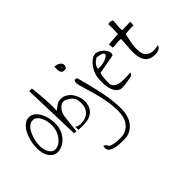

<svg xmlns="http://www.w3.org/2000/svg" viewBox="-150 -1094 1935 1935"><g transform="rotate(-45 817.5 -126.5)"><path d="M23.4 -178.7Q23.4 -201.2 27.3 -231Q31.2 -260.7 40 -291Q48.8 -321.3 62 -350.6Q75.2 -379.9 93.8 -402.8Q112.3 -425.8 136.7 -439.9Q161.1 -454.1 191.4 -454.1Q222.7 -454.1 249.5 -432.6Q276.4 -411.1 295.4 -377Q314.5 -342.8 324.2 -300.8Q334 -258.8 332 -218.8Q332 -160.2 309.6 -114.3Q287.1 -68.4 252.4 -40Q217.8 -11.7 178.2 -2Q138.7 7.8 104 -7.3Q69.3 -22.5 46.4 -64.5Q23.4 -106.4 23.4 -178.7ZM59.6 -174.8Q62.5 -115.2 80.1 -83Q97.7 -50.8 122.6 -40.5Q147.5 -30.3 176.8 -40Q206.1 -49.8 231.4 -74.7Q256.8 -99.6 274.9 -137.2Q293 -174.8 294.9 -221.7Q296.9 -256.8 289.6 -290Q282.2 -323.2 269 -349.1Q255.9 -375 236.8 -390.1Q217.8 -405.3 193.4 -405.3Q169.9 -405.3 151.4 -393.6Q132.8 -381.8 117.7 -361.8Q102.5 -341.8 91.8 -316.4Q81.1 -291 73.7 -265.6Q66.4 -240.2 63 -216.3Q59.6 -192.4 59.6 -174.8Z M414.1 -636.7Q418 -601.6 422.4 -559.1Q426.8 -516.6 429.7 -472.2Q432.6 -427.7 433.6 -383.3Q434.6 -338.9 432.6 -299.8Q448.2 -313.5 461.4 -323.7Q474.6 -334 487.8 -341.8Q501 -349.6 514.2 -353.5Q527.3 -357.4 544.9 -357.4Q580.1 -357.4 609.4 -340.3Q638.7 -323.2 659.2 -295.4Q679.7 -267.6 690.9 -233.9Q702.1 -200.2 702.1 -168Q700.2 -113.3 679.7 -80.6Q659.2 -47.9 625.5 -30.3Q591.8 -12.7 546.4 -9.8Q501 -6.8 451.2 -10.7V-56.6Q468.8 -41 483.4 -38.6Q498 -36.1 518.6 -36.1Q550.8 -36.1 577.1 -45.9Q603.5 -55.7 622.6 -73.7Q641.6 -91.8 651.9 -117.2Q662.1 -142.6 662.1 -172.9Q662.1 -199.2 659.2 -219.7Q656.2 -240.2 646 -256.8Q635.7 -273.4 616.2 -288.6Q596.7 -303.7 563.5 -318.4Q561.5 -319.3 554.7 -319.8Q547.9 -320.3 544.9 -320.3Q529.3 -320.3 513.7 -311Q498 -301.8 485.4 -287.6Q472.7 -273.4 463.9 -256.3Q455.1 -239.3 451.2 -224.6Q449.2 -212.9 445.8 -183.1Q442.4 -153.3 438 -119.1Q433.6 -85 430.7 -54.7Q427.7 -24.4 425.8 -12.7L395.5 -18.6L376 -636.7Z M509.8 307.6Q509.8 297.9 511.2 291Q512.7 284.2 517.1 283.2Q521.5 282.2 529.3 287.6Q537.1 293 548.8 308.6Q548.8 321.3 566.9 329.1Q585 336.9 608.4 341.3Q631.8 345.7 655.8 346.7Q679.7 347.7 690.4 347.7Q738.3 347.7 772 330.6Q805.7 313.5 827.6 284.7Q849.6 255.9 859.9 217.3Q870.1 178.7 870.1 136.7Q870.1 76.2 861.8 20Q853.5 -36.1 839.8 -92.3Q826.2 -148.4 808.6 -206.5Q791 -264.6 773.4 -329.1Q766.6 -358.4 769.5 -373Q772.5 -387.7 779.8 -392.1Q787.1 -396.5 796.4 -393.6Q805.7 -390.6 811.5 -384.8Q828.1 -323.2 844.7 -258.3Q861.3 -193.4 876 -126Q890.6 -58.6 899.4 9.8Q908.2 78.1 908.2 144.5Q908.2 190.4 896.5 233.9Q884.8 277.3 859.9 310.5Q835 343.8 797.9 364.3Q760.7 384.8 709 384.8Q685.5 384.8 651.4 383.8Q617.2 382.8 585.4 375.5Q553.7 368.2 531.7 353Q509.8 337.9 509.8 307.6ZM729.5 -631.8Q742.2 -631.8 756.8 -628.4Q771.5 -625 784.2 -617.7Q796.9 -610.4 805.2 -599.1Q813.5 -587.9 813.5 -572.3Q813.5 -534.2 773.4 -534.2Q754.9 -534.2 745.1 -543.9Q735.4 -553.7 731.9 -568.4Q728.5 -583 729 -600.1Q729.5 -617.2 729.5 -631.8ZM773.4 -577.1Q770.5 -577.1 770.5 -572.8Q770.5 -568.4 773.4 -568.4Q777.3 -568.4 777.3 -572.8Q777.3 -577.1 773.4 -577.1Z M960 -229.5Q960 -258.8 972.7 -294.4Q985.4 -330.1 1007.3 -360.8Q1029.3 -391.6 1057.1 -412.6Q1085 -433.6 1115.2 -433.6Q1131.8 -433.6 1147.9 -426.8Q1164.1 -419.9 1179.2 -408.7Q1194.3 -397.5 1206.5 -383.3Q1218.8 -369.1 1225.6 -353.5Q1232.4 -337.9 1232.9 -323.2Q1233.4 -308.6 1224.6 -297.9L1018.6 -259.8Q1014.6 -258.8 1011.7 -250.5Q1008.8 -242.2 1006.8 -229.5Q1004.9 -216.8 1003.4 -201.7Q1002 -186.5 1001 -172.4Q1000 -158.2 1000 -147Q1000 -135.7 1000 -129.9Q1000 -102.5 1013.2 -85.4Q1026.4 -68.4 1046.9 -59.6Q1067.4 -50.8 1093.3 -47.9Q1119.1 -44.9 1144.5 -44.9Q1169.9 -44.9 1192.4 -46.9Q1214.8 -48.8 1229.5 -48.8Q1229.5 -44.9 1226.6 -40Q1223.6 -35.2 1219.7 -30.8Q1215.8 -26.4 1211.9 -22.9Q1208 -19.5 1207 -18.6Q1199.2 -16.6 1183.1 -13.2Q1167 -9.8 1148.9 -6.8Q1130.9 -3.9 1115.2 -2Q1099.6 0 1093.8 0Q1063.5 5.9 1041 -1Q1018.6 -7.8 1002.9 -24.4Q987.3 -41 977.5 -64.9Q967.8 -88.9 962.9 -116.2Q958 -143.6 957.5 -172.9Q957 -202.1 960 -229.5ZM1101.6 -396.5Q1092.8 -396.5 1078.6 -387.2Q1064.5 -377.9 1052.2 -363.8Q1040 -349.6 1031.7 -333.5Q1023.4 -317.4 1026.4 -305.7Q1051.8 -302.7 1079.1 -306.6Q1106.4 -310.5 1128.9 -318.8Q1151.4 -327.1 1166 -338.4Q1180.7 -349.6 1180.2 -361.3Q1179.7 -373 1161.6 -382.3Q1143.6 -391.6 1101.6 -396.5Z M1402.3 -354.5Q1393.6 -357.4 1378.4 -356.9Q1363.3 -356.4 1346.2 -355Q1329.1 -353.5 1313.5 -351.6Q1297.9 -349.6 1287.1 -349.6Q1282.2 -349.6 1280.8 -363.8Q1279.3 -377.9 1276.4 -402.3L1414.1 -412.1Q1417 -446.3 1418 -460.9Q1418.9 -475.6 1418.5 -485.8Q1418 -496.1 1417.5 -509.3Q1417 -522.5 1417 -550.8Q1442.4 -554.7 1455.6 -553.2Q1468.8 -551.8 1473.6 -545.9Q1478.5 -540 1478 -528.8Q1477.5 -517.6 1475.1 -501Q1472.7 -484.4 1471.2 -460.9Q1469.7 -437.5 1472.7 -408.2L1589.8 -412.1V-364.3Q1582 -364.3 1565.4 -363.3Q1548.8 -362.3 1529.8 -361.3Q1510.7 -360.4 1494.6 -359.4Q1478.5 -358.4 1470.7 -355.5Q1462.9 -320.3 1454.1 -280.3Q1445.3 -240.2 1442.4 -201.2Q1439.5 -162.1 1444.3 -128.4Q1449.2 -94.7 1468.8 -72.8Q1488.3 -50.8 1524.4 -42.5Q1560.5 -34.2 1620.1 -47.9Q1618.2 -33.2 1608.9 -23.9Q1599.6 -14.6 1587.4 -9.3Q1575.2 -3.9 1561.5 -1.5Q1547.9 1 1537.1 1Q1487.3 1 1458 -17.1Q1428.7 -35.2 1414.1 -64.5Q1399.4 -93.8 1395.5 -131.3Q1391.6 -168.9 1393.1 -208Q1394.5 -247.1 1398.4 -285.2Q1402.3 -323.2 1402.3 -354.5Z"/></g></svg>

Font: Annie Use Your Telescope
Style: Regular
Weight: 400
Designer: Kimberly Geswein
Foundry: Kimberly Geswein
Version: Version 1.002 2001